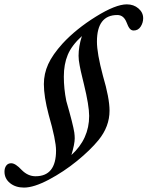

<svg xmlns="http://www.w3.org/2000/svg" viewBox="-102 -724 674 878"><path d="M7.8 133.8Q-30.8 133.8 -56.2 113.3Q-81.5 92.8 -81.5 61Q-81.5 44.4 -73.5 33.4Q-65.4 22.5 -50.8 22.5Q-31.2 22.5 -2.4 53.7Q25.9 82 60.5 82Q154.3 82 154.3 -35.6Q154.3 -82.5 120.6 -199.2Q98.6 -282.2 98.6 -339.4Q98.6 -386.7 118.4 -430.4Q138.2 -474.1 184.6 -525.4Q246.1 -591.8 336.4 -647.9Q426.8 -704.1 478 -704.1Q509.3 -704.1 531 -685.5Q552.7 -667 552.7 -640.6Q552.7 -620.1 541.3 -602.3Q529.8 -584.5 509.3 -584.5Q498.5 -584.5 491.2 -593.3Q483.9 -602.1 476.6 -622.1Q463.4 -655.3 434.6 -655.3Q341.3 -655.3 341.3 -533.7Q341.3 -480 368.7 -377.4Q398.9 -275.4 398.9 -217.8Q398.9 -145.5 348.6 -83.5Q311 -37.6 250.2 12Q189.5 61.5 121.1 97.7Q52.7 133.8 7.8 133.8ZM239.7 -91.3Q239.7 -65.9 224.6 -15.1Q305.7 -88.9 305.7 -193.8Q305.7 -240.7 281.7 -339.4Q279.3 -349.1 274.4 -369.6Q269.5 -390.1 267.3 -399.7Q265.1 -409.2 262.5 -423.6Q259.8 -438 258.5 -448.5Q257.3 -459 257.3 -468.8Q257.3 -511.7 272.5 -559.1Q225.6 -516.1 207.8 -473.1Q189.9 -430.2 189.9 -373.5Q189.9 -318.4 201.2 -262.2Q232.4 -154.3 237.8 -117.7Q239.7 -103 239.7 -91.3Z"/></svg>

Font: Elstob Medium
Style: Italic
Weight: 500
Italic angle: -20°
Designer: Peter S. Baker
Version: Version 1.015